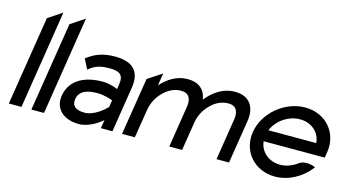

<svg xmlns="http://www.w3.org/2000/svg" viewBox="-74 -926 2211 1217"><g transform="rotate(15 1031.0 -317.5)"><path d="M30 0H113L215 -646L123 -585Z M178 0H261L363 -646L271 -585Z M341 -135C327 -46 392 11 491 11C557 11 618 -34 643 -55L634 0H710L757 -298C775 -409 720 -462 605 -462C524 -462 473 -440 425 -404L421 -401L454 -336L459 -340C499 -372 533 -381 592 -381C659 -381 684 -359 674 -298L669 -266C655 -272 615 -288 569 -288C459 -288 359 -246 341 -135ZM429 -136C438 -193 492 -209 556 -209C601 -209 644 -194 657 -189L650 -143C640 -133 576 -68 507 -68C453 -68 422 -89 429 -136Z M773 0H857L887 -187C895 -240 922 -283 953 -312C980 -339 1019 -361 1065 -361C1117 -361 1134 -325 1126 -273L1083 0H1167L1197 -187C1205 -240 1232 -283 1263 -312C1290 -339 1329 -361 1375 -361C1427 -361 1444 -325 1436 -273L1393 0H1475L1520 -283C1535 -378 1494 -443 1396 -443C1316 -443 1255 -396 1212 -343L1211 -342V-341C1203 -404 1161 -443 1086 -443C1013 -443 957 -404 913 -356L926 -437L833 -376Z M1571 -226C1550 -95 1644 11 1778 11C1866 11 1951 -36 2005 -106L2009 -111L2004 -114C2004 -114 1944 -141 1900 -108C1868 -85 1831 -70 1791 -70C1716 -70 1659 -119 1652 -187H2053L2059 -225C2080 -356 1987 -462 1853 -462C1719 -462 1592 -357 1571 -226ZM1663 -262C1691 -330 1763 -381 1840 -381C1916 -381 1972 -331 1977 -262Z"/></g></svg>

Font: Charger Sport
Style: SeBdObl
Weight: 600
Designer: Jasper
Foundry: Cannot Into Space Fonts
Version: Version 1.1